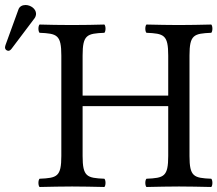

<svg xmlns="http://www.w3.org/2000/svg" viewBox="-44 -745 868 767"><path d="M58 -725C45 -725 34 -719 30 -708L-22 -565C-23 -562 -24 -558 -24 -555C-24 -548 -18 -542 -10 -542C-6 -542 -1 -546 2 -550L94 -672C98 -677 100 -685 100 -690C100 -710 78 -725 58 -725ZM713 -122V-523C713 -606 730 -611 800 -614C806 -620 806 -641 800 -647C759 -646 708 -645 670 -645C632.7 -645 585 -646 541 -647C535 -641 535 -620 541 -614C611 -611 628 -606 628 -523V-363H286V-523C286 -606 303 -611 373 -614C379 -620 379 -641 373 -647C335 -646 294 -645 243 -645C193 -645 152 -646 114 -647C108 -641 108 -620 114 -614C184 -611 201 -606 201 -523V-122C201 -39 184 -34 114 -31C108 -25 108 -4 114 2C158 1 206.3 0 244 0C280.3 0 329 1 373 2C379 -4 379 -25 373 -31C303 -34 286 -39 286 -122V-321H628V-122C628 -39 611 -34 541 -31C535 -25 535 -4 541 2C586 1 633.9 0 671 0C708.3 0 756 1 800 2C806 -4 806 -25 800 -31C730 -34 713 -39 713 -122Z"/></svg>

Font: Libertinus Serif
Style: Regular
Weight: 400
Designer: Philipp H. Poll
Foundry: Khaled Hosny
Version: Version 6.2